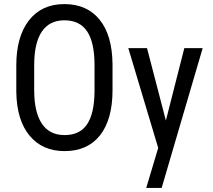

<svg xmlns="http://www.w3.org/2000/svg" viewBox="-20 -741 1057 954"><path d="M449.7 -417.5Q449.7 -530.3 412.8 -585.2Q376 -640.1 299.8 -640.1Q226.1 -640.1 188.2 -584.5Q150.4 -528.8 149.9 -420.4V-293Q149.9 -184.1 187.7 -127Q225.6 -69.8 300.8 -69.8Q376 -69.8 412.1 -122.6Q448.2 -175.3 449.7 -284.2ZM539.1 -293Q539.1 -147.5 477.1 -68.8Q415 9.8 300.8 9.8Q190.9 9.8 127.2 -66.7Q63.5 -143.1 61 -282.7V-416.5Q61 -559.1 124 -639.9Q187 -720.7 299.8 -720.7Q412.1 -720.7 474.9 -643.3Q537.6 -565.9 539.1 -422.4ZM706.5 192.9ZM783.2 192.9ZM783.2 192.9H706.5L766.1 -5.9L618.2 -499.5L617.2 -502H619.6H709.5H710.9V-500.5L804.2 -142.1L895.5 -500.5V-502H897H984.4H986.8L986.3 -499.5Z"/></svg>

Font: MAUL Condensed
Style: Condensed Regular
Weight: 400
Designer: MAUL
Version: Version 1.0; 2020; ttfautohint (v1.8.3)